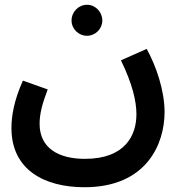

<svg xmlns="http://www.w3.org/2000/svg" viewBox="-20 -554 760 805"><path d="M345 -404C380 -404 409 -433 409 -468C409 -504 380 -534 345 -534C309 -534 280 -504 280 -468C280 -433 309 -404 345 -404ZM28 -17C28 158 166 231 334 231C596 231 670 48 670 -84C670 -174 635 -277 595 -349L487 -301C536 -201 552 -128 552 -75C552 11 507 112 336 112C224 112 146 66 146 -35C146 -76 157 -119 180 -179L76 -216C37 -129 28 -64 28 -17Z"/></svg>

Font: Noto Sans Arabic UI Semi
Style: Regular
Weight: 600
Designer: Nadine Chahine - Monotype Design Team
Foundry: Monotype Imaging Inc.
Version: Version 1.900